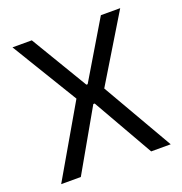

<svg xmlns="http://www.w3.org/2000/svg" viewBox="-118 -742 802 845"><g transform="rotate(-20 283.0 -319.5)"><path d="M26.5 0 224 -340.5V-321.5L31 -639H121.5L280.5 -373.5H286.5L445 -639H535.5L343 -321.5V-340.5L539.5 0H448L286.5 -283H280L118.5 0Z"/></g></svg>

Font: Anek Telugu Medium
Style: Regular
Weight: 400
Version: Version 1.003